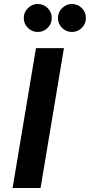

<svg xmlns="http://www.w3.org/2000/svg" viewBox="-20 -941 450 961"><path d="M160 -700H300L183 0H43ZM169 -921Q198 -921 218.5 -900.5Q239 -880 239 -851Q239 -822 218.5 -801.5Q198 -781 169 -781Q140 -781 119.5 -801.5Q99 -822 99 -851Q99 -880 120 -900.5Q141 -921 169 -921ZM340 -921Q369 -921 389.5 -900.5Q410 -880 410 -851Q410 -822 389.5 -801.5Q369 -781 340 -781Q311 -781 290.5 -801.5Q270 -822 270 -851Q270 -880 291 -900.5Q312 -921 340 -921Z"/></svg>

Font: Oak Sans
Style: Bold Italic
Weight: 700
Italic angle: -9.5°
Foundry: Erik Kennedy, Walven
Version: Version 1.000